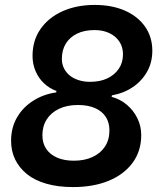

<svg xmlns="http://www.w3.org/2000/svg" viewBox="-20 -749 647 779"><path d="M276 10Q216 10 168.5 -3.5Q121 -17 89.5 -42.5Q58 -68 41.5 -102Q25 -136 25 -178Q25 -231 49 -272.5Q73 -314 115 -340.5Q157 -367 208 -374L209 -380Q181 -390 159 -410.5Q137 -431 124.5 -460Q112 -489 112 -522Q112 -585 144.5 -631.5Q177 -678 234 -703.5Q291 -729 364 -729Q434 -729 486.5 -706Q539 -683 568.5 -641Q598 -599 598 -543Q598 -496 577 -458.5Q556 -421 519.5 -396Q483 -371 434 -362L433 -356Q467 -347 494 -324.5Q521 -302 537 -270Q553 -238 553 -201Q553 -136 518 -88.5Q483 -41 421 -15.5Q359 10 276 10ZM280 -97Q323 -97 355.5 -112Q388 -127 406 -154.5Q424 -182 424 -220Q424 -252 409 -275Q394 -298 365.5 -310.5Q337 -323 296 -323Q252 -323 219.5 -307.5Q187 -292 169.5 -264.5Q152 -237 152 -200Q152 -168 167.5 -145Q183 -122 211.5 -109.5Q240 -97 280 -97ZM345 -417Q386 -417 415.5 -431Q445 -445 462 -470Q479 -495 479 -529Q479 -558 464.5 -580Q450 -602 424 -614.5Q398 -627 364 -627Q322 -627 292.5 -612.5Q263 -598 247 -572Q231 -546 231 -510Q231 -489 239.5 -472Q248 -455 262.5 -443Q277 -431 298.5 -424Q320 -417 345 -417Z"/></svg>

Font: Mona Sans ExtraLight SemiBold
Style: Italic
Weight: 600
Italic angle: -11.6951°
Version: Version 2.000